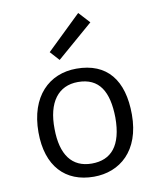

<svg xmlns="http://www.w3.org/2000/svg" viewBox="-94 -935 853 1020"><g transform="rotate(-10 333.0 -425.5)"><path d="M80.1 -273.4C80.1 -90.3 176.3 9.8 330.1 9.8C470.2 9.8 585.4 -85 585.4 -280.3C585.4 -466.8 502 -571.8 336.9 -571.8C189 -571.8 80.1 -466.8 80.1 -273.4ZM167.5 -275.9C165 -420.4 226.6 -500.5 332.5 -500.5C447.8 -500.5 494.1 -420.4 496.1 -280.3C496.1 -127.4 435.1 -61 331.1 -61C223.6 -61 168.5 -137.7 167.5 -275.9ZM257.8 -632.8 453.1 -801.3 397.9 -861.3 212.9 -682.6Z"/></g></svg>

Font: Duru Sans
Style: Regular
Weight: 400
Designer: Onur Yazıcıgil
Foundry: Onur Yazıcıgil
Version: Version 1.002